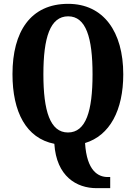

<svg xmlns="http://www.w3.org/2000/svg" viewBox="-20 -745 707 1000"><path d="M483 235H554V177H541C492 177 432 146 423 0C552 -39 622 -171 622 -358C622 -580 519 -725 335 -725C139 -725 45 -580 45 -359C45 -162 116 -25 263 4C274 174 379 235 483 235ZM334 -55C241 -55 206 -167 206 -358C206 -549 241 -660 335 -660C428 -660 462 -549 462 -358C462 -167 428 -55 334 -55Z"/></svg>

Font: Noto Serif Hebrew ExtraCondensed ExtraBold
Style: Regular
Weight: 800
Width: 2
Designer: Monotype Design Team
Foundry: Monotype Imaging Inc.
Version: Version 2.004